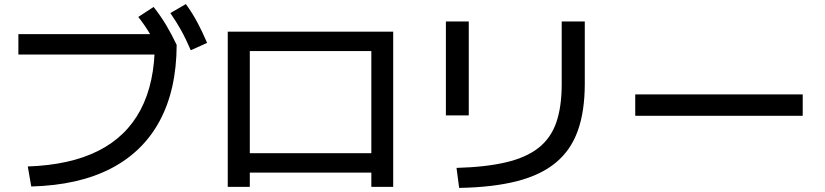

<svg xmlns="http://www.w3.org/2000/svg" viewBox="-20 -875 4040 940"><path d="M116 -60Q323 -67 461 -136.5Q599 -206 668.5 -338Q738 -470 738 -663L790 -608H70V-708H815L845 -655Q844 -436 762 -283.5Q680 -131 522 -49.5Q364 32 133 38ZM765 -613Q738 -669 713 -711Q688 -753 657 -792L732 -841Q766 -798 793 -753Q820 -708 845 -655ZM914 -629Q890 -685 866 -728Q842 -771 814 -811L890 -855Q922 -811 946.5 -765Q971 -719 994 -665Z M1095 40V-720H1905V40H1798V-30H1203V40ZM1203 -125H1798V-625H1203Z M2215 -53Q2359 -57 2458 -80.5Q2557 -104 2617 -151.5Q2677 -199 2703.5 -275.5Q2730 -352 2730 -463V-770H2843V-465Q2843 -331 2809 -235.5Q2775 -140 2701.5 -79Q2628 -18 2511 12Q2394 42 2228 45ZM2163 -310V-770H2275V-310Z M3090 -308V-413H3910V-308Z"/></svg>

Font: M PLUS 1 Thin Medium
Style: Regular
Weight: 500
Version: Version 1.001